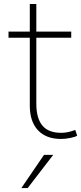

<svg xmlns="http://www.w3.org/2000/svg" viewBox="-20 -700 413 978"><path d="M131.8 -162.1V-507.8H23.4V-539.1H131.8V-679.7H165V-539.1H342.8V-507.8H165V-171.9Q165 -97.7 195.8 -60.5Q226.6 -23.4 292 -23.4Q325.2 -23.4 363.3 -38.1L373 -8.8Q364.3 -2.9 339.4 2.4Q314.5 7.8 291 7.8Q214.8 7.8 173.3 -36.6Q131.8 -81.1 131.8 -162.1ZM204.1 88.9H251L121.1 257.8H88.9Z"/></svg>

Font: Min Sans VF VF
Style: Regular
Weight: 400
Designer: Jinseong-Kim, NotoSansCJK, Nunito
Foundry: Jinseong-Kim
Version: Version 1.420;Glyphs 3.1.2 (3151)